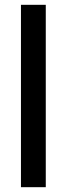

<svg xmlns="http://www.w3.org/2000/svg" viewBox="-20 -749 277 797"><path d="M67 28V-729H170V28Z"/></svg>

Font: Zen Kaku Gothic Antique Black
Style: Regular
Weight: 900
Designer: Yoshimichi Ohira
Foundry: Positype
Version: Version 1.001